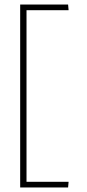

<svg xmlns="http://www.w3.org/2000/svg" viewBox="-20 -726 381 845"><path d="M279.7 98.9 281.9 74.2H96.7V-681.2H281.9L279.7 -705.9H68.8V98.9Z"/></svg>

Font: Arad-VF Thin Dots1
Style: Regular
Weight: 100
Designer: Mohammad Darvishi
Version: Version 1.000;August 30, 2024;FontCreator 15.0.0.2992 64-bit